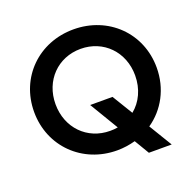

<svg xmlns="http://www.w3.org/2000/svg" viewBox="-144 -907 1166 1147"><g transform="rotate(-20 439.0 -333.5)"><path d="M439 12C480 12 518 6 555 -4L611 90H756L667 -57C766 -125 829 -239 829 -373C829 -593 660 -757 439 -757C218 -757 50 -593 50 -373C50 -153 219 12 439 12ZM186 -373C186 -523 294 -633 439 -633C584 -633 692 -523 692 -373C692 -287 657 -214 600 -168L521 -298H379L488 -116C472 -113 456 -112 439 -112C294 -112 186 -222 186 -373Z"/></g></svg>

Font: Mluvka
Style: Bold
Weight: 700
Designer: Modified by Jiří Krblich, Original typeface by Gumpita Rahayu
Foundry: Gumpita Rahayu & Jiří Krblich
Version: Version 2.000;Glyphs 3.1.1 (3134)